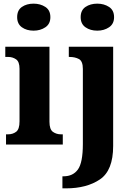

<svg xmlns="http://www.w3.org/2000/svg" viewBox="-20 -792 724 1052"><path d="M164 -624Q201 -624 228.5 -642.5Q256 -661 256 -698Q256 -736 228.5 -754Q201 -772 164 -772Q126 -772 100 -754Q74 -736 74 -698Q74 -661 100 -642.5Q126 -624 164 -624ZM13 0H324V-56H314Q289 -56 270 -69.5Q251 -83 251 -125V-536H9V-480H25Q49 -480 68 -467Q87 -454 87 -415V-127Q87 -84 68.5 -70Q50 -56 24 -56H13ZM513 -624Q550 -624 577.5 -642.5Q605 -661 605 -698Q605 -736 577.5 -754Q550 -772 513 -772Q475 -772 448.5 -754Q422 -736 422 -698Q422 -661 448.5 -642.5Q475 -624 513 -624ZM322 240H342Q455 240 527.5 191Q600 142 600 8V-536H357V-480H361Q391 -480 412.5 -468.5Q434 -457 434 -414V-3Q434 99 407 136.5Q380 174 328 174H322Z"/></svg>

Font: Noto Serif SemiCondensed Extra
Style: Regular
Weight: 800
Width: 4
Designer: Monotype Design Team
Foundry: Monotype Imaging Inc.
Version: Version 1.002